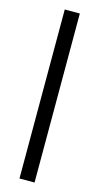

<svg xmlns="http://www.w3.org/2000/svg" viewBox="-117 -776 420 812"><g transform="rotate(15 93.0 -370.0)"><path d="M126 0V-740H60V0Z"/></g></svg>

Font: STIXGeneral
Style: Bold
Weight: 700
Designer: MicroPress Inc., with final additions and corrections provided by Coen Hoffman, Elsevier (retired)
Version: Version 1.1.0